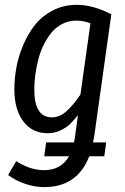

<svg xmlns="http://www.w3.org/2000/svg" viewBox="-20 -557 515 790"><path d="M368.2 0Q367.2 8.3 362.8 28.8H417L409.2 85.9H347.2Q298.3 212.9 162.1 212.9Q123.5 212.9 84.2 199.7Q44.9 186.5 13.2 163.1L46.9 106Q104 143.1 161.1 143.1Q231.4 143.1 264.2 85.9H162.1L169.9 28.8H284.2Q288.1 14.2 289.1 2L300.8 -83Q281.7 -59.6 266.8 -45.4Q252 -31.2 227.8 -20Q203.6 -8.8 175.8 -8.8Q112.8 -8.8 75.9 -57.6Q39.1 -106.4 39.1 -189Q39.1 -233.9 47.6 -280.3Q56.2 -326.7 76.2 -373.3Q96.2 -419.9 125 -455.8Q153.8 -491.7 198 -514.4Q242.2 -537.1 295.9 -537.1Q363.3 -537.1 438 -498ZM192.9 -74.2Q225.1 -74.2 252.7 -98.6Q280.3 -123 311 -168L352.1 -460.9Q324.2 -472.2 293.9 -472.2Q264.2 -472.2 238.3 -459.5Q212.4 -446.8 193.8 -425Q175.3 -403.3 161.1 -375.2Q147 -347.2 138.4 -315.2Q129.9 -283.2 125.5 -251.5Q121.1 -219.7 121.1 -189Q121.1 -74.2 192.9 -74.2Z"/></svg>

Font: Fira Sans Compressed Book
Style: Italic
Weight: 350
Width: 3
Italic angle: -8°
Designer: Carrois Corporate & Edenspiekermann AG
Foundry: Carrois Corporate GbR & Edenspiekermann AG
Version: Version 4.203;PS 004.203;hotconv 1.0.88;makeotf.lib2.5.64775